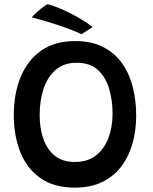

<svg xmlns="http://www.w3.org/2000/svg" viewBox="-20 -852 717 898"><path d="M330.5 25.5Q231.5 25.5 168.2 -19.5Q105 -64.5 74.8 -141.2Q44.5 -218 44.5 -313Q44.5 -414.5 77 -492.8Q109.5 -571 173.2 -615.5Q237 -660 330.5 -660Q407.5 -660 462 -632.2Q516.5 -604.5 550.8 -556.2Q585 -508 601 -445Q617 -382 617 -311.5Q617 -244 600.2 -183.2Q583.5 -122.5 548.8 -75.5Q514 -28.5 459.8 -1.5Q405.5 25.5 330.5 25.5ZM330 -94.5Q391 -94.5 430 -125.8Q469 -157 487.8 -208.5Q506.5 -260 506.5 -320Q506.5 -380.5 491 -435Q475.5 -489.5 438.8 -524Q402 -558.5 338 -558.5Q279.5 -558.5 241.2 -526Q203 -493.5 184.2 -438Q165.5 -382.5 165.5 -313Q165.5 -252.5 182.8 -202.8Q200 -153 236.2 -123.8Q272.5 -94.5 330 -94.5ZM201 -832Q211.5 -831.5 237.8 -821.5Q264 -811.5 296.8 -795.8Q329.5 -780 360.8 -761.5Q392 -743 413 -725.5L361 -692Q344 -700.5 315 -711.8Q286 -723 251.8 -734.5Q217.5 -746 184.8 -755.5Q152 -765 128.5 -771Q134.5 -778.5 155.8 -798Q177 -817.5 201 -832Z"/></svg>

Font: Grandstander Medium
Style: Regular
Weight: 500
Designer: Tyler Finck
Foundry: Etcetera Type Co
Version: Version 1.200; ttfautohint (v1.8.3)